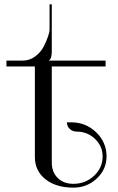

<svg xmlns="http://www.w3.org/2000/svg" viewBox="-20 -859 547 887"><path d="M472.2 -136.2Q472.2 -76.7 427.2 -34.4Q382.3 7.8 318.8 7.8Q238.8 7.8 189.9 -31Q141.1 -69.8 141.1 -133.8V-551.8H9.8V-579.1H85Q116.7 -579.1 142.3 -598.1Q168 -617.2 181.4 -643.1Q194.8 -668.9 201.9 -690.4Q209 -711.9 209 -722.2V-838.9H219.2V-622.1Q219.2 -586.9 206.1 -580.1V-579.1H467.8V-551.8H219.2V-107.9Q219.2 -64 246.6 -36.9Q273.9 -9.8 318.8 -9.8Q375 -9.8 414.6 -46.9Q454.1 -84 454.1 -136.2Q454.1 -183.6 418.9 -217.3Q383.8 -251 334 -251Q315.4 -251 302.2 -263.4Q289.1 -275.9 289.1 -293.9H309.1Q376.5 -293.9 424.3 -247.8Q472.2 -201.7 472.2 -136.2Z"/></svg>

Font: FoglihtenNo07calt
Style: Regular
Weight: 500
Designer: gluk (gluksza@wp.pl)
Foundry: gluk (gluksza@wp.pl)
Version: Version 0.844